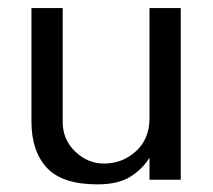

<svg xmlns="http://www.w3.org/2000/svg" viewBox="-20 -455 538 486"><path d="M226.6 11.7Q137.7 11.7 98.6 -30.3Q59.6 -72.3 59.6 -147.5V-434.6H138.7V-146.5Q138.7 -101.6 170.4 -71.3Q202.1 -41 243.2 -41Q290 -41 324.2 -72.3Q358.4 -103.5 358.4 -155.3V-434.6H437.5V0H358.4V-55.7Q340.8 -27.3 310.1 -7.8Q279.3 11.7 226.6 11.7Z"/></svg>

Font: Padauk
Style: Regular
Weight: 400
Designer: Debbi Hosken, Becca Hirsbrunner Spalinger
Foundry: SIL International
Version: Version 5.003